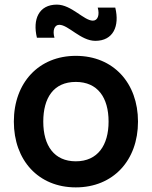

<svg xmlns="http://www.w3.org/2000/svg" viewBox="-20 -797 658 832"><path d="M308.5 15C470 15 578 -101.5 578 -270C578 -437 471.5 -555 308.5 -555C149 -555 40 -439.5 40 -270C40 -103 146 15 308.5 15ZM140 -633.5H216C207 -664.5 215.5 -689.5 237 -689.5C276 -689.5 330 -620 393 -620C471 -620 499 -684 479.5 -764H403.5C412.5 -732 403.5 -707.5 382.5 -707.5C343.5 -707.5 289.5 -777 226.5 -777C148.5 -777 120.5 -713.5 140 -633.5ZM167.5 -270C167.5 -372 211.5 -442 308.5 -442C403 -442 450.5 -374.5 450.5 -270C450.5 -168.5 404 -98 308.5 -98C215.5 -98 167.5 -165 167.5 -270Z"/></svg>

Font: Eudonet
Style: Bold
Weight: 700
Designer: Mikhail Sharanda
Foundry: Mikhail Sharanda
Version: Version 4.503;Glyphs 3.1.2 (3151)